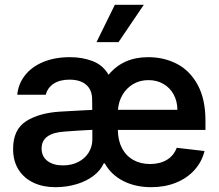

<svg xmlns="http://www.w3.org/2000/svg" viewBox="-20 -778 924 809"><path d="M421.4 -89.8H417Q404.3 -60.5 374.5 -37.6Q344.7 -14.6 302.7 -2Q260.7 10.7 212.9 10.7Q161.6 10.7 121.3 -8.1Q81.1 -26.9 58.1 -63.2Q35.2 -99.6 35.2 -150.4Q35.2 -232.4 90.1 -267.3Q145 -302.2 232.4 -307.6Q275.4 -309.6 319.3 -312.5L368.7 -314.9L368.2 -359.4Q368.2 -398.9 343.3 -420.7Q318.4 -442.4 272.5 -442.4Q231.9 -442.4 206.1 -425.3Q180.2 -408.2 172.9 -378.9H52.7Q57.1 -424.3 85 -460.2Q112.8 -496.1 161.6 -516.6Q210.4 -537.1 275.4 -537.1Q327.1 -537.1 370.4 -520.5Q413.6 -503.9 437.5 -462.9Q498.5 -537.1 604.5 -537.1Q671.9 -537.1 726.6 -508.3Q781.2 -479.5 813.5 -419.4Q845.7 -359.4 845.7 -269.5V-230.5H476.6Q477.1 -186 494.1 -153.6Q511.2 -121.1 541.7 -104Q572.3 -86.9 612.3 -86.9Q653.8 -86.9 683.1 -104.5Q712.4 -122.1 724.6 -155.3L841.8 -141.6Q830.6 -96.2 799.3 -61.5Q768.1 -26.9 721.2 -8.1Q674.3 10.7 617.2 10.7Q549.8 10.7 498.5 -15.9Q447.3 -42.5 421.4 -89.8ZM245.1 -81.1Q281.7 -81.1 310.1 -95.7Q338.4 -110.4 353.8 -135.5Q369.1 -160.6 369.1 -190.4V-231Q344.7 -230 306.9 -227.5Q269 -225.1 252 -223.6Q155.3 -217.3 155.3 -152.3Q155.3 -118.7 179.9 -99.9Q204.6 -81.1 245.1 -81.1ZM727.5 -315.4Q727.1 -351.6 711.7 -379.9Q696.3 -408.2 668.7 -424.3Q641.1 -440.4 605.5 -440.4Q569.3 -440.4 541 -423.6Q512.7 -406.7 496.1 -378.2Q479.5 -349.6 477.1 -315.4ZM463.9 -757.8H585.9L479.5 -600.6H386.7Z"/></svg>

Font: Pretendard JP SemiBold
Style: Regular
Weight: 600
Designer: Base glyphs from Inter by Rasmus Andersson; Hangeul glyphs from Noto Sans CJK(Source Han Sans) by Jang Soo-young and Kan
Foundry: Kil Hyung-jin
Version: Version 1.309